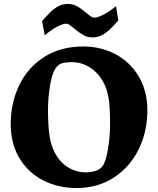

<svg xmlns="http://www.w3.org/2000/svg" viewBox="-20 -926 793 963"><path d="M398.4 -692.9Q485.8 -692.9 559.3 -654.1Q632.8 -615.2 676 -542.2Q719.2 -469.2 719.2 -372.1Q719.2 -266.6 675.8 -177.7Q632.3 -88.9 551.5 -35.9Q470.7 17.1 363.8 17.1Q270.5 17.1 195.6 -21.7Q120.6 -60.5 77.1 -133.3Q33.7 -206.1 33.7 -304.2Q33.7 -408.7 75.9 -497.6Q118.2 -586.4 200.7 -639.6Q283.2 -692.9 398.4 -692.9ZM410.2 -61.5Q435.1 -61.5 458.3 -68.6Q481.4 -75.7 493.7 -91.8Q511.7 -115.7 522 -180.7Q532.2 -245.6 532.2 -301.8Q532.2 -366.7 528.3 -406.5Q524.4 -446.3 512.7 -481.4Q499 -521 472.9 -551.3Q446.8 -581.5 412.8 -597.9Q378.9 -614.3 341.8 -614.3Q317.4 -614.3 299.1 -610.8Q280.8 -607.4 268.6 -595.2Q243.7 -570.8 232.2 -504.4Q220.7 -438 220.7 -374.5Q220.7 -292 229.7 -236.6Q238.8 -181.2 267.6 -138.7Q292.5 -102.1 329.6 -81.8Q366.7 -61.5 410.2 -61.5ZM190.9 -820.3Q216.8 -849.6 234.4 -866.7Q252 -883.8 273.2 -895Q294.4 -906.2 318.8 -906.2Q345.7 -906.2 366.7 -894.5Q387.7 -882.8 412.1 -861.8Q428.2 -848.6 436.8 -843Q445.3 -837.4 453.6 -837.4Q470.2 -837.4 500.2 -853.3Q530.3 -869.1 562 -895L573.2 -823.2Q547.4 -794.4 530 -777.8Q512.7 -761.2 491 -749.8Q469.2 -738.3 444.8 -738.3Q418.5 -738.3 398.4 -749.8Q378.4 -761.2 353 -782.2Q338.4 -794.9 329.3 -801Q320.3 -807.1 311.5 -807.1Q293.9 -807.1 263.4 -790.5Q232.9 -773.9 204.6 -748.5Z"/></svg>

Font: Vesper Libre Heavy
Style: Regular
Weight: 900
Designer: Robert Keller & Kimya Gandhi
Foundry: Mota Italic
Version: Version 1.058